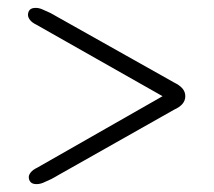

<svg xmlns="http://www.w3.org/2000/svg" viewBox="-20 -586 542 487"><path d="M398.5 -338.5V-345.5L75 -161Q63.5 -155.5 58.2 -149Q53 -142.5 53 -137Q53 -129 57.8 -124Q62.5 -119 72.5 -119Q81 -119 89.5 -122.5Q98 -126 110.5 -132L422 -308Q435.5 -314 442.8 -322.5Q450 -331 450 -342Q450 -353 442.8 -361.5Q435.5 -370 422 -376.5L108 -553Q96 -558.5 87.5 -562.2Q79 -566 70.5 -566Q60 -566 55.5 -561Q51 -556 51 -548Q51 -542 56.2 -535.2Q61.5 -528.5 72 -523.5Z"/></svg>

Font: Fraunces 36pt
Style: Regular
Weight: 400
Version: Version 1.000;[b76b70a41]